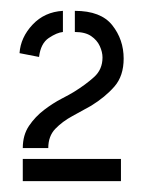

<svg xmlns="http://www.w3.org/2000/svg" viewBox="-20 -722 268 354"><path d="M22 -449Q22 -473 33.5 -490Q45 -507 61.5 -519.5Q78 -532 93.5 -540Q109 -548 117 -553Q138 -566 153.5 -580Q169 -594 169 -616Q169 -626 164 -637Q159 -648 148 -655.5Q137 -663 118 -663V-702Q166 -702 187 -675.5Q208 -649 208 -614Q208 -582 191 -562.5Q174 -543 148 -527Q132 -518 113.5 -508Q95 -498 82 -484.5Q69 -471 69 -449ZM22 -388V-429H203V-388ZM52 -617 16 -624Q18 -653 40 -676.5Q62 -700 96 -702V-663Q85 -662 70 -652Q55 -642 52 -617Z"/></svg>

Font: Stick No Bills
Style: Regular
Weight: 400
Version: Version 2.000